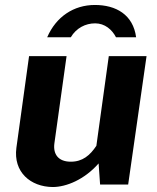

<svg xmlns="http://www.w3.org/2000/svg" viewBox="-20 -743 631 773"><path d="M170 -593H265C287 -630 324 -649 363 -649C402 -649 431 -624 447 -593H528C516 -684 447 -723 362 -723C277 -723 206 -676 170 -593ZM192 10C247 10 320 -20 377 -85L383 0H496L570 -517H418L368 -156C342 -117 312 -92 265 -92C215 -92 193 -122 199 -166L248 -517H97L46 -148C33 -50 103 9 192 10Z"/></svg>

Font: United Sans
Style: Bold Italic
Weight: 700
Italic angle: -8°
Designer: Pablo Impallari, Rodrigo Fuenzalida (Modified by Dan O. Williams)
Version: Version 1.000;PS 001.000;hotconv 1.0.88;makeotf.lib2.5.64775